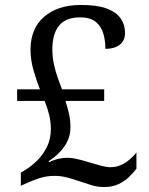

<svg xmlns="http://www.w3.org/2000/svg" viewBox="-20 -744 599 774"><path d="M399 10Q374 10 349 2.5Q324 -5 298 -14Q275 -22 250.5 -28.5Q226 -35 200 -35Q167 -35 138 -25.5Q109 -16 77 -1L64 5V-48L82 -59Q107 -74 130.5 -97.5Q154 -121 169.5 -152.5Q185 -184 185 -224Q185 -253 178 -281.5Q171 -310 160 -337H49V-384H141Q128 -416 115.5 -459Q103 -502 103 -543Q103 -629 158 -676.5Q213 -724 307 -724Q372 -724 410.5 -709.5Q449 -695 466.5 -669.5Q484 -644 484 -612Q484 -580 462.5 -563.5Q441 -547 405 -547Q405 -578 397 -607Q389 -636 367 -655Q345 -674 303 -674Q245 -674 218 -640.5Q191 -607 191 -545Q191 -514 197.5 -484.5Q204 -455 213 -429.5Q222 -404 230 -384H400V-337H244Q252 -312 258 -286Q264 -260 264 -230Q264 -202 253 -177.5Q242 -153 222.5 -132.5Q203 -112 176 -94L178 -90Q198 -100 216.5 -104Q235 -108 251 -108Q265 -108 280.5 -105Q296 -102 312.5 -97.5Q329 -93 345 -88Q368 -81 389 -75.5Q410 -70 425 -70Q448 -70 467 -78.5Q486 -87 502 -100.5Q518 -114 530 -129V-64Q518 -48 500 -30.5Q482 -13 457.5 -1.5Q433 10 399 10Z"/></svg>

Font: Noto Serif Tamil
Style: Italic
Weight: 400
Italic angle: -12°
Designer: Indian Type Foundry, Tom Grace, and the Monotype Design Team
Foundry: Monotype Imaging Inc.
Version: Version 2.003